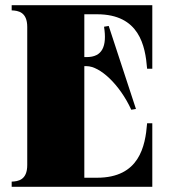

<svg xmlns="http://www.w3.org/2000/svg" viewBox="-20 -720 669 740"><path d="M354 -665C517 -665 540 -544 547 -455H567V-700H25V-680C50 -679 85 -674 85 -616V-84C85 -26 50 -21 25 -20V0H567V-245H547C540 -156 517 -35 354 -35H305V-465H314C365 -465 441 -395 486 -297L504 -300L399 -620L381 -617C393 -541 374 -500 314 -500H305V-665Z"/></svg>

Font: Sprat Condensed Black
Style: Regular
Weight: 900
Designer: Ethan Nakache
Foundry: Collletttivo
Version: Version 2.000;Glyphs 3.2 (3217)